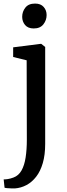

<svg xmlns="http://www.w3.org/2000/svg" viewBox="-32 -810 372 1073"><path d="M51 243Q43.5 243 31.2 242.8Q19 242.5 8 241.5Q-3 240.5 -6.5 239L-11.5 192.5Q-4 193 11.2 190.8Q26.5 188.5 43.5 182Q72 171.5 88.2 142.8Q104.5 114 111.2 70Q118 26 118 -29.5L117 -473L41.5 -491.5V-545.5L195.5 -565H198.5L220.5 -547.5V-6Q220.5 55.5 207.2 101.2Q194 147 170.2 177.5Q146.5 208 116 224.2Q85.5 240.5 51 243ZM156 -651Q124.5 -651 108.2 -670.2Q92 -689.5 92 -716Q92 -745 109.8 -767.5Q127.5 -790 163.5 -790H164.5Q195.5 -790 212 -771.2Q228.5 -752.5 228.5 -726Q228.5 -697 210.5 -674Q192.5 -651 157 -651Z"/></svg>

Font: Merriweather 24pt
Style: Regular
Weight: 400
Designer: Eben Sorkin
Foundry: Eben Sorkin
Version: Version 2.100